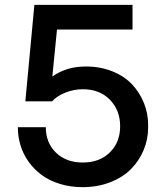

<svg xmlns="http://www.w3.org/2000/svg" viewBox="-20 -750 670 788"><path d="M318.8 18.1Q269 18.1 226.1 4.9Q183.1 -8.3 151.9 -31.2Q120.6 -54.2 98.1 -85.2Q75.7 -116.2 64.5 -152.6Q53.2 -189 53.2 -228H168Q168 -164.1 209.7 -123.5Q251.5 -83 319.8 -83Q388.7 -83 430.9 -124.5Q473.1 -166 473.1 -231.9Q473.1 -297.4 431.2 -340.6Q389.2 -383.8 319.8 -383.8Q283.7 -383.8 248.8 -370.1Q213.9 -356.4 193.8 -334H84L121.1 -730H523.9V-628.9H213.9L194.8 -436Q252.9 -477.1 332 -477.1Q391.6 -477.1 440.9 -457.3Q490.2 -437.5 521.7 -404.1Q553.2 -370.6 570.6 -327.6Q587.9 -284.7 587.9 -237.8V-225.1Q587.9 -178.2 569.8 -134.8Q551.8 -91.3 518.6 -57.1Q485.4 -22.9 433.3 -2.4Q381.3 18.1 318.8 18.1Z"/></svg>

Font: Sora Medium
Style: Regular
Weight: 500
Designer: Jonathan Barnbrook, Julián Moncada
Foundry: Barnbrook Fonts
Version: Version 2.000